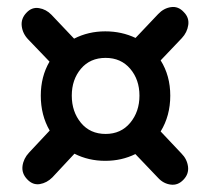

<svg xmlns="http://www.w3.org/2000/svg" viewBox="-20 -617 590 539"><path d="M61.5 -188.5 119.5 -250.5Q94.5 -293.5 94.5 -348.5Q94.5 -402 119 -444L59.5 -506Q43.5 -522.5 41 -543.8Q38.5 -565 54.5 -581.5Q69.5 -597.5 89.5 -594.2Q109.5 -591 124.5 -575.5L188 -508.5Q228 -529 275.5 -529Q321.5 -529 360.5 -510.5L424 -577.5Q439.5 -594 460 -597Q480.5 -600 496 -583Q511.5 -567.5 508.5 -546.8Q505.5 -526 490.5 -510L431 -447.5Q458 -404.5 458 -348.5Q458 -292 431 -248L489.5 -186Q505 -170.5 507.8 -149.5Q510.5 -128.5 495 -112.5Q479.5 -96 459 -98.8Q438.5 -101.5 423.5 -118L360 -184.5Q321.5 -165.5 275.5 -165.5Q228.5 -165.5 189 -185.5L127 -119Q111.5 -103.5 91.8 -100.2Q72 -97 56.5 -113.5Q40.5 -130 43.2 -151Q46 -172 61.5 -188.5ZM276.5 -241Q319.5 -241 345.5 -272.2Q371.5 -303.5 371.5 -348.5Q371.5 -393.5 345.5 -424Q319.5 -454.5 276.5 -454.5Q233 -454.5 207.2 -424Q181.5 -393.5 181.5 -348.5Q181.5 -303.5 207.2 -272.2Q233 -241 276.5 -241Z"/></svg>

Font: Fraunces 144pt S100
Style: Bold
Weight: 700
Version: Version 1.000; ttfautohint (v1.8.3)